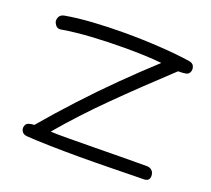

<svg xmlns="http://www.w3.org/2000/svg" viewBox="-101 -636 896 816"><g transform="rotate(20 347.5 -227.5)"><path d="M621 49Q554 50 478.5 51.5Q403 53 331 53Q259 53 196 51.5Q133 50 92 47Q76 45 70 36.5Q64 28 64 18Q66 0 78.5 -4.5Q91 -9 105 -9Q166 -81 236 -157Q306 -233 379.5 -305.5Q453 -378 522 -441Q485 -445 442 -446.5Q399 -448 354 -448Q280 -448 206.5 -443.5Q133 -439 75 -429Q59 -426 51 -434.5Q43 -443 40 -454Q39 -467 45 -476.5Q51 -486 65 -489Q119 -499 189.5 -503.5Q260 -508 334 -508Q415 -508 493.5 -503Q572 -498 631 -489Q647 -486 652 -475.5Q657 -465 655 -454Q651 -438 638 -435Q625 -432 601 -432Q474 -314 371 -212Q268 -110 180 -6Q194 -5 214.5 -5Q235 -5 259 -5Q313 -5 378.5 -6Q444 -7 507 -7.5Q570 -8 614 -8Q629 -8 638 1Q647 10 647 25Q647 49 621 49Z"/></g></svg>

Font: Hachi Maru Pop
Style: Regular
Weight: 400
Designer: Nontynet
Foundry: Nontynet
Version: Version 1.300